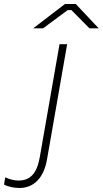

<svg xmlns="http://www.w3.org/2000/svg" viewBox="-110 -740 511 955"><path d="M-13 195C57 195 108 146 124 52L224 -520H186L88 41C74 123 40 158 -18 158C-40 158 -63 152 -84 142L-90 178C-68 190 -37 195 -13 195ZM381 -599 267 -720H213L55 -599H104L227 -690H245L335 -599Z"/></svg>

Font: Fixel Display ExtraLight
Style: Italic
Weight: 200
Italic angle: -10°
Designer: AlfaBravo + MacPaw
Foundry: Kyrylo Tkachov, Marchela Mozhyna, Serhii Makarenko, Maria Weinstein, Zakhar Kryvoshyya
Version: Version 1.210;Glyphs 3.2 (3217)